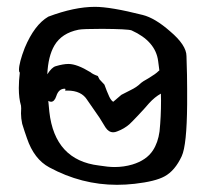

<svg xmlns="http://www.w3.org/2000/svg" viewBox="-20 -526 596 553"><path d="M310.1 -44.9Q336.4 -44.9 361.3 -52.2Q401.9 -64.5 420.4 -92.8Q435.1 -115.2 439.5 -147.5Q443.8 -189.5 443.8 -236.3L443.4 -256.3Q425.8 -246.6 409.7 -229Q396 -212.9 378.2 -194.1Q360.4 -175.3 353.5 -168.9Q338.4 -155.3 317.4 -147.5Q311.5 -145 306.2 -145Q293 -145 283.9 -158.9Q274.9 -172.9 266.6 -187L231.4 -237.8Q214.8 -265.1 174.3 -265.1H167.5L168.5 -268.6Q168.5 -270.5 166.5 -270.5Q148.9 -270.5 142.1 -249Q136.7 -232.9 127 -232.9Q123.5 -232.9 119.1 -235.4L122.1 -204.1Q137.7 -64.5 265.1 -49.3Q292 -44.9 310.1 -44.9ZM306.2 -232.9 329.6 -252.9 356.4 -266.6Q374 -274.9 386.2 -287.1Q389.6 -290.5 407.2 -300.3Q429.2 -313.5 436 -320.8L439 -323.2L435.5 -350.1Q428.2 -407.2 358.9 -438.5Q348.6 -442.4 274.4 -442.9Q217.3 -442.9 206.1 -440.4Q157.7 -430.7 136.7 -395Q118.7 -364.3 116.2 -312Q129.4 -332.5 140.6 -335.4Q162.1 -341.8 177.2 -341.8Q201.7 -341.8 240.7 -317.9Q246.6 -312.5 261.7 -307.1L266.6 -297.4L280.8 -282.2Q287.1 -264.2 294.9 -247.1Q300.8 -235.4 306.2 -232.9ZM316.9 6.3Q214.8 6.3 122.1 -43.9Q78.1 -67.4 57.6 -127.9Q50.3 -148.4 43.9 -169.4Q40.5 -185.5 40.5 -199.2L41 -213.9Q41 -219.2 40.5 -221.7Q34.2 -242.7 34.2 -272.5Q34.2 -293 37.1 -316.9Q34.7 -318.8 34.7 -324.7Q34.7 -345.2 51.3 -388.2Q79.1 -454.6 119.1 -478Q194.3 -506.3 253.4 -506.3Q298.8 -506.3 391.1 -482.9Q426.3 -474.1 469.7 -436Q517.1 -396 517.1 -364.3L518.6 -310.5Q518.6 -287.1 519 -270V-225.6Q518.1 -107.9 503.4 -76.2Q483.9 -34.2 454.1 -18.1Q427.7 -3.4 367.7 3.4Q341.8 6.3 316.9 6.3Z"/></svg>

Font: Kurland
Style: Regular
Weight: 400
Designer: GGBot
Version: 0.22